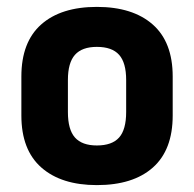

<svg xmlns="http://www.w3.org/2000/svg" viewBox="-20 -526 563 557"><path d="M261 11Q158 11 100 -40Q42 -91 42 -191V-304Q42 -404 99.5 -455Q157 -506 261 -506Q365 -506 423 -455Q481 -404 481 -304V-191Q481 -91 423.5 -40Q366 11 261 11ZM261 -104Q305 -104 325.5 -127Q346 -150 346 -201V-294Q346 -344 325.5 -367Q305 -390 261 -390Q218 -390 197.5 -367Q177 -344 177 -294V-201Q177 -150 197.5 -127Q218 -104 261 -104Z"/></svg>

Font: Sofia Sans Semi Condensed ExtraBold
Style: Regular
Weight: 800
Designer: Botio Nikoltchev, Ani Petrova
Foundry: lettersoup
Version: Version 4.100